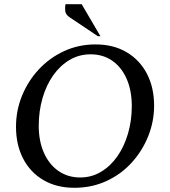

<svg xmlns="http://www.w3.org/2000/svg" viewBox="-20 -882 808 912"><path d="M333 10Q249 10 186.5 -26.5Q124 -63 90 -128.5Q56 -194 56 -280Q56 -357 84.5 -427Q113 -497 164 -552Q215 -607 284 -639Q353 -671 434 -671Q519 -671 581.5 -634Q644 -597 678 -531.5Q712 -466 712 -380Q712 -305 684 -235Q656 -165 605.5 -109.5Q555 -54 485.5 -22Q416 10 333 10ZM361 -39Q415 -39 460 -66Q505 -93 537.5 -139.5Q570 -186 588 -247.5Q606 -309 606 -378Q606 -451 582 -506.5Q558 -562 514 -593Q470 -624 410 -624Q356 -624 311 -597.5Q266 -571 233 -524.5Q200 -478 182 -416Q164 -354 164 -284Q164 -212 188.5 -156.5Q213 -101 257.5 -70Q302 -39 361 -39ZM445 -710 312 -799Q292 -812 290 -829Q288 -846 291 -862H368L457 -710Z"/></svg>

Font: Spectral SC Medium
Style: Italic
Weight: 500
Italic angle: -10°
Designer: Jean-Baptiste Levee
Foundry: Production Type
Version: Version 2.001